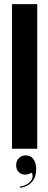

<svg xmlns="http://www.w3.org/2000/svg" viewBox="-20 -719 230 928"><path d="M38 0H160V-699H38ZM134 116Q144 139 126.5 158.5Q109 178 76 183L78 189Q96 186 110.5 178.5Q125 171 135 159.5Q145 148 150 133Q155 118 155 100Q155 68 141.5 50Q128 32 105 32Q84 32 71 45.5Q58 59 58 80Q58 99 70 112Q82 125 102 125Q110 125 117.5 122.5Q125 120 134 116Z"/></svg>

Font: Moniqa Black
Style: Regular
Weight: 900
Designer: Rajesh Rajput
Foundry: Rajesh Rajput
Version: Version 1.000